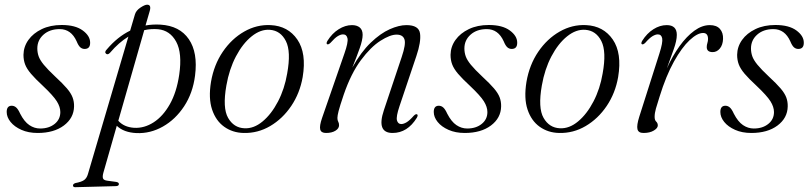

<svg xmlns="http://www.w3.org/2000/svg" viewBox="-20 -558 3450 818"><path d="M151 -10.5Q188.5 -10.5 212.8 -30Q237 -49.5 237 -80.5Q237 -102.5 222 -126.5Q207 -150.5 162 -193Q129.5 -223 111.8 -244Q94 -265 87 -283.5Q80 -302 80 -324.5Q80.5 -359 101 -387.8Q121.5 -416.5 158 -434Q194.5 -451.5 243 -451.5Q301 -451.5 332.5 -428.2Q364 -405 364 -376.5Q364.5 -349.5 340.5 -349.5Q330 -349.5 322 -356.5Q314 -363.5 306.5 -382Q283 -434 234.5 -434Q192 -434 165.5 -410.5Q139 -387 139 -351.5Q139 -334.5 144.5 -318.5Q150 -302.5 166.5 -282.2Q183 -262 215.5 -231.5Q247.5 -202 265 -181.5Q282.5 -161 289.2 -143Q296 -125 295.5 -104.5Q294.5 -55 252 -23.2Q209.5 8.5 140.5 8.5Q101 8.5 71.2 -4.8Q41.5 -18 25 -38.5Q8.5 -59 8.5 -81Q8.5 -107.5 30 -107.5Q40.5 -107.5 49 -100Q57.5 -92.5 66 -73.5Q83.5 -39.5 105 -25Q126.5 -10.5 151 -10.5Z M449 -333.5Q439.5 -323 432 -329Q423.5 -336 435.5 -348Q480.5 -401 534.5 -427.5L555 -497Q560 -513.5 578.5 -525.8Q597 -538 607 -538Q625.5 -538 618 -511.5L600 -449.5Q631 -455 664 -453Q745.5 -448 784.5 -391Q823.5 -334 811 -236Q801.5 -161.5 764.5 -105.2Q727.5 -49 674 -18.8Q620.5 11.5 561.5 9Q507.5 6.5 477.5 -22L420.5 177.5Q416 193.5 418.8 201.8Q421.5 210 438 212L475 217Q486.5 219 486.5 226Q486.5 234.5 474 235L301.5 239.5Q291 240 291 232Q291 225.5 301 222Q327.5 217 338.5 209Q349.5 201 354.5 184L527 -402Q486 -377 449 -333.5ZM551 -13.5Q594.5 -11 634.5 -36.8Q674.5 -62.5 703.5 -113.8Q732.5 -165 743.5 -239.5Q757 -331.5 730.8 -380Q704.5 -428.5 653.5 -433.5Q623.5 -436 594.5 -429.5L484 -43.5Q508 -16.5 551 -13.5Z M1133 -451Q1207 -447.5 1246.8 -389.5Q1286.5 -331.5 1269.5 -229.5Q1257.5 -161 1220.8 -106.5Q1184 -52 1131.2 -21Q1078.5 10 1018 8.5Q971 7.5 935.2 -18Q899.5 -43.5 883.5 -91.5Q867.5 -139.5 879 -209.5Q891.5 -282 929.2 -337.5Q967 -393 1020.5 -423.5Q1074 -454 1133 -451ZM1021.5 -11.5Q1061.5 -9.5 1099 -40.8Q1136.5 -72 1164.5 -125.8Q1192.5 -179.5 1203.5 -245Q1220.5 -338.5 1198 -383Q1175.5 -427.5 1130 -431Q1090.5 -434 1052.2 -403.2Q1014 -372.5 985.2 -317.8Q956.5 -263 944.5 -194Q927.5 -98 951.8 -55.8Q976 -13.5 1021.5 -11.5Z M1374 -369.5Q1368.5 -372.5 1375 -384Q1395 -416 1423 -433.5Q1451 -451 1479.5 -451Q1500.5 -451 1512.8 -440.8Q1525 -430.5 1525 -409.5Q1525 -388 1512.5 -352.5Q1500 -317 1481 -270Q1518 -336.5 1559.5 -376.2Q1601 -416 1640.5 -433.5Q1680 -451 1711.5 -451Q1764.5 -451 1769.5 -415.5Q1774.5 -380 1754 -319.5L1682 -105.5Q1667 -61 1671.2 -45.2Q1675.5 -29.5 1689.5 -29.5Q1699.5 -29.5 1712.2 -37Q1725 -44.5 1743 -65Q1751.5 -73.5 1756.5 -71Q1762.5 -68.5 1756 -56.5Q1716 8.5 1652.5 8.5Q1583 8.5 1615.5 -88.5L1691.5 -315.5Q1710 -370 1703.2 -390.2Q1696.5 -410.5 1669.5 -410.5Q1642 -410.5 1600.8 -384.2Q1559.5 -358 1517.5 -301.5Q1475.5 -245 1444.5 -155Q1427.5 -104.5 1422.5 -84.8Q1417.5 -65 1417.5 -55.5Q1417.5 -45.5 1421 -39.5Q1424.5 -33.5 1424.5 -24.5Q1424.5 -10.5 1409 -1Q1393.5 8.5 1369 8.5Q1348 8.5 1344.2 -6.5Q1340.5 -21.5 1352 -55L1447.5 -330.5Q1464 -377.5 1460.5 -394.5Q1457 -411.5 1441.5 -411.5Q1431.5 -411.5 1419 -404Q1406.5 -396.5 1388 -375.5Q1379 -367 1374 -369.5Z M1970.5 -10.5Q2008 -10.5 2032.2 -30Q2056.5 -49.5 2056.5 -80.5Q2056.5 -102.5 2041.5 -126.5Q2026.5 -150.5 1981.5 -193Q1949 -223 1931.2 -244Q1913.5 -265 1906.5 -283.5Q1899.5 -302 1899.5 -324.5Q1900 -359 1920.5 -387.8Q1941 -416.5 1977.5 -434Q2014 -451.5 2062.5 -451.5Q2120.5 -451.5 2152 -428.2Q2183.5 -405 2183.5 -376.5Q2184 -349.5 2160 -349.5Q2149.5 -349.5 2141.5 -356.5Q2133.5 -363.5 2126 -382Q2102.5 -434 2054 -434Q2011.5 -434 1985 -410.5Q1958.5 -387 1958.5 -351.5Q1958.5 -334.5 1964 -318.5Q1969.5 -302.5 1986 -282.2Q2002.5 -262 2035 -231.5Q2067 -202 2084.5 -181.5Q2102 -161 2108.8 -143Q2115.5 -125 2115 -104.5Q2114 -55 2071.5 -23.2Q2029 8.5 1960 8.5Q1920.5 8.5 1890.8 -4.8Q1861 -18 1844.5 -38.5Q1828 -59 1828 -81Q1828 -107.5 1849.5 -107.5Q1860 -107.5 1868.5 -100Q1877 -92.5 1885.5 -73.5Q1903 -39.5 1924.5 -25Q1946 -10.5 1970.5 -10.5Z M2477 -451Q2551 -447.5 2590.8 -389.5Q2630.5 -331.5 2613.5 -229.5Q2601.5 -161 2564.8 -106.5Q2528 -52 2475.2 -21Q2422.5 10 2362 8.5Q2315 7.5 2279.2 -18Q2243.5 -43.5 2227.5 -91.5Q2211.5 -139.5 2223 -209.5Q2235.5 -282 2273.2 -337.5Q2311 -393 2364.5 -423.5Q2418 -454 2477 -451ZM2365.5 -11.5Q2405.5 -9.5 2443 -40.8Q2480.5 -72 2508.5 -125.8Q2536.5 -179.5 2547.5 -245Q2564.5 -338.5 2542 -383Q2519.5 -427.5 2474 -431Q2434.5 -434 2396.2 -403.2Q2358 -372.5 2329.2 -317.8Q2300.5 -263 2288.5 -194Q2271.5 -98 2295.8 -55.8Q2320 -13.5 2365.5 -11.5Z M2715 -369.5Q2709.5 -372.5 2716 -384Q2736 -416 2763.8 -433.5Q2791.5 -451 2820.5 -451Q2863.5 -451 2863.5 -409.5Q2863.5 -384.5 2850.2 -347.8Q2837 -311 2821 -266.5Q2845 -319.5 2875 -361.2Q2905 -403 2938 -427Q2971 -451 3004 -451Q3033 -451 3047.2 -434.8Q3061.5 -418.5 3060.5 -392Q3059.5 -366.5 3046.8 -351.2Q3034 -336 3016.5 -336Q2991 -336 2991 -357.5Q2991 -366.5 2993.8 -374.8Q2996.5 -383 2996.5 -392Q2996.5 -417.5 2975.5 -417.5Q2951 -417.5 2918 -386.8Q2885 -356 2851.2 -295.5Q2817.5 -235 2790 -146Q2780 -115 2774.5 -95.5Q2769 -76 2769 -60Q2769 -46 2775.8 -39.8Q2782.5 -33.5 2782.5 -23.5Q2782.5 -12 2765.5 -1.8Q2748.5 8.5 2721.5 8.5Q2699.5 8.5 2695.8 -7.8Q2692 -24 2703.5 -60.5L2789.5 -330.5Q2804.5 -377.5 2801.2 -394.5Q2798 -411.5 2782.5 -411.5Q2773 -411.5 2760.2 -404Q2747.5 -396.5 2729 -375.5Q2720 -367 2715 -369.5Z M3191.5 -10.5Q3229 -10.5 3253.2 -30Q3277.5 -49.5 3277.5 -80.5Q3277.5 -102.5 3262.5 -126.5Q3247.5 -150.5 3202.5 -193Q3170 -223 3152.2 -244Q3134.5 -265 3127.5 -283.5Q3120.5 -302 3120.5 -324.5Q3121 -359 3141.5 -387.8Q3162 -416.5 3198.5 -434Q3235 -451.5 3283.5 -451.5Q3341.5 -451.5 3373 -428.2Q3404.5 -405 3404.5 -376.5Q3405 -349.5 3381 -349.5Q3370.5 -349.5 3362.5 -356.5Q3354.5 -363.5 3347 -382Q3323.5 -434 3275 -434Q3232.5 -434 3206 -410.5Q3179.5 -387 3179.5 -351.5Q3179.5 -334.5 3185 -318.5Q3190.5 -302.5 3207 -282.2Q3223.5 -262 3256 -231.5Q3288 -202 3305.5 -181.5Q3323 -161 3329.8 -143Q3336.5 -125 3336 -104.5Q3335 -55 3292.5 -23.2Q3250 8.5 3181 8.5Q3141.5 8.5 3111.8 -4.8Q3082 -18 3065.5 -38.5Q3049 -59 3049 -81Q3049 -107.5 3070.5 -107.5Q3081 -107.5 3089.5 -100Q3098 -92.5 3106.5 -73.5Q3124 -39.5 3145.5 -25Q3167 -10.5 3191.5 -10.5Z"/></svg>

Font: Fraunces 72pt S000 Light
Style: Italic
Weight: 300
Italic angle: -16°
Version: Version 1.000; ttfautohint (v1.8.3)